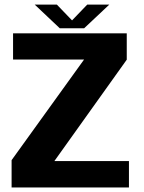

<svg xmlns="http://www.w3.org/2000/svg" viewBox="-20 -821 631 841"><path d="M30.8 0H544.8V-115.4H218.1L535.2 -559.6V-675H37.2V-560.3H348.3L30.8 -119.5ZM241.7 -697.3H348.7L458.8 -800.9H362.1L295.6 -731.7L229 -800.9H132Z"/></svg>

Font: Anybody Thin
Style: Regular
Weight: 100
Designer: Tyler Finck
Foundry: Etcetera Type Company
Version: Version 1.114;gftools[0.9.25]